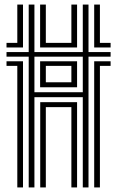

<svg xmlns="http://www.w3.org/2000/svg" viewBox="-20 -820 512 840"><path d="M105.6 0V-572.1H8.5V-592.2H105.6V-800H130.6V-592.2H342.2V-800H367.2V-592.2H463.9V-572.1H367.2V0H342.2V-394.8H130.6V0ZM55.7 0V-531.8H8.5V-551.9H80.6V0ZM156 0V-373H317.2V0H292.3V-351.3H180.5V0ZM392.1 0V-551.9H463.9V-531.8H417.1V0ZM130.6 -416.5H342.2V-572.1H130.6ZM155.5 -438.2V-551.9H317.2V-438.2ZM180.5 -460H292.3V-531.8H180.5ZM8.5 -612.3V-632.4H55.7V-800H80.6V-612.3ZM155.5 -612.3V-800H180.5V-632.4H292.3V-800H317.2V-612.3ZM392.1 -612.3V-800H417.1V-632.4H463.9V-612.3Z"/></svg>

Font: Big Shoulders Inline Display SC Thin
Style: Regular
Weight: 100
Designer: Patric King
Foundry: XO Type Co
Version: Version 2.002